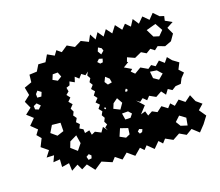

<svg xmlns="http://www.w3.org/2000/svg" viewBox="-121 -894 1244 1084"><g transform="rotate(-20 501.0 -352.0)"><path d="M328 -21 280 11 245 -34 211 -17 195 -51 155 -29 153 -75 109 -68 112 -113 72 -110 89 -146 45 -148 72 -183 33 -215 56 -261 34 -287 54 -314 19 -348 54 -383 19 -415 56 -444 37 -486 73 -514 64 -561 109 -577 114 -621 159 -623 181 -659 223 -656 246 -695 285 -673 304 -699 329 -678 368 -704 409 -680 451 -701 493 -680 513 -717 533 -680 557 -715 581 -680 607 -715 633 -680 663 -719 693 -680 719 -707 745 -680 769 -717 793 -680 825 -712 857 -680 887 -711 917 -680 942 -672 936 -646 975 -624 936 -603 955 -562 929 -525 889 -510 849 -525 827 -508 805 -525 777 -508 749 -525 707 -506 665 -525 656 -501 662 -497 629 -477 670 -453 657 -442 677 -422 716 -445 756 -422 778 -437 800 -422 828 -446 855 -422 877 -449 899 -422 933 -397 914 -360 938 -334 914 -309 899 -280 867 -278 843 -263 820 -278 800 -251 780 -278 744 -258 708 -278 689 -258 669 -278 649 -263 629 -278 667 -236 629 -195 657 -203 665 -175 693 -190 721 -175 753 -199 785 -175 805 -197 825 -175 857 -201 889 -175 926 -202 944 -160 976 -133 944 -105 973 -63 942 -22 907 15 869 -20 832 2 794 -20 752 3 710 -20 690 2 670 -20 635 15 599 -20 579 1 559 -20 519 14 479 -20 444 9 408 -20 386 4ZM880 -647 822 -631 845 -584 877 -574 905 -602ZM548 -622 530 -633 521 -612 534 -590 553 -606ZM268 -578H238L226 -549L253 -534L279 -550ZM533 -565 513 -571 498 -557 511 -543 527 -545ZM384 -175 403 -202 422 -175 414 -194 430 -207 420 -227 430 -247 419 -266 430 -286 414 -306 430 -326 411 -346 430 -366 415 -386 430 -406 413 -426 430 -445 418 -465 430 -485 419 -505 430 -525 410 -510 390 -525 371 -504 350 -523 340 -493 313 -508 306 -487 285 -480 289 -457 271 -442 287 -421 268 -402 286 -381 267 -361 277 -340 267 -320 281 -300 269 -279 286 -261 275 -239 295 -227 296 -204 324 -210 329 -182 351 -192ZM145 -506 125 -521 111 -505V-484L135 -482ZM532 -445 511 -464 498 -437 511 -417 536 -421ZM96 -455 76 -446 77 -426 96 -418 115 -436ZM798 -398 759 -404 763 -364 792 -344 823 -370ZM606 -352 599 -361 592 -354 590 -344H601ZM533 -327 505 -307 493 -278 529 -260 552 -293ZM186 -306 136 -311 112 -271 145 -243 185 -256ZM455 -299 450 -303 445 -297 449 -291 455 -292ZM583 -217 566 -236H530L536 -198L567 -197ZM245 -209 202 -188 189 -154 224 -123 253 -159ZM535 -147 491 -162 472 -118 505 -100 530 -111ZM608 -114 591 -121 579 -110 586 -95 601 -99ZM863 -90 829 -115 799 -87 817 -58 855 -46ZM287 -73 275 -85 258 -75 263 -55 282 -57Z"/></g></svg>

Font: Rubik Gemstones
Style: Regular
Weight: 400
Designer: Hubert and Fischer, NaN
Foundry: Hubert and Fischer, NaN
Version: Version 2.200